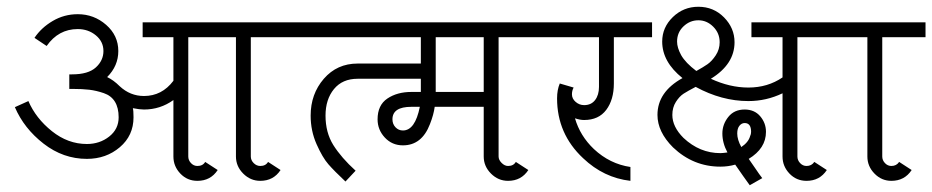

<svg xmlns="http://www.w3.org/2000/svg" viewBox="-20 -529 2758 568"><path d="M750 6Q721 6 699.5 -15.5Q678 -37 678 -66V-419H665H595H537V-66Q537 -55 545 -46.5Q553 -38 564 -38Q580 -38 587 -50L624 -26Q603 6 564 6Q534 6 513.5 -15.5Q493 -37 493 -66V-233Q454 -205 406 -205Q393 -205 373 -209Q375 -202 375 -182Q375 -128 334.5 -93.5Q294 -59 237 -59Q167 -59 109 -104Q51 -149 24 -212L64 -230Q86 -179 133.5 -141Q181 -103 237 -103Q275 -103 303 -125Q331 -147 331 -182Q331 -210 320 -228Q309 -246 287 -253.5Q265 -261 244.5 -263.5Q224 -266 193 -266H185V-309H193Q241 -309 263.5 -329.5Q286 -350 286 -378Q286 -406 263.5 -424.5Q241 -443 210 -443Q153 -443 118 -393L82 -417Q102 -447 136 -467Q170 -487 210 -487Q258 -487 294 -455.5Q330 -424 330 -378Q330 -334 297 -301Q316 -292 334 -274Q365 -245 406 -245Q459 -245 493 -290V-419H402V-463H595H665H850V-419H722V-66Q722 -55 730.5 -46.5Q739 -38 750 -38Q766 -38 773 -50L810 -26Q789 6 750 6Z M818 -463H1093V-419H818ZM899 -187Q899 -251 938 -296Q977 -341 1038 -341H1236V-296H1038Q993 -296 968 -265.5Q943 -235 943 -187Q943 -137 966 -100Q990 -62 1032 -24L1002 8Q969 -23 951.5 -43Q934 -63 916.5 -102.5Q899 -142 899 -187Z M1269 -257H1273H1411V-419H1269ZM1222 -213H1197Q1141 -213 1141 -176Q1141 -162 1150 -152.5Q1159 -143 1172 -143Q1208 -143 1222 -213ZM1483 6Q1454 6 1432.5 -15.5Q1411 -37 1411 -66V-213H1273H1266Q1263 -190 1252 -162Q1228 -99 1172 -99Q1140 -99 1118.5 -122Q1097 -145 1097 -176Q1097 -218 1126 -237.5Q1155 -257 1197 -257H1225V-419H1061V-463H1583V-419H1455V-66Q1455 -56 1464 -47Q1473 -38 1483 -38Q1499 -38 1506 -50L1543 -26Q1522 6 1483 6Z M1677 -270Q1672 -261 1672 -250Q1672 -237 1683 -227.5Q1694 -218 1708 -218Q1729 -218 1740.5 -233Q1752 -248 1752 -272V-419H1551V-463H1909V-419H1796V-282Q1796 -234 1773.5 -204Q1751 -174 1708 -174Q1696 -174 1681 -179Q1696 -127 1737 -88Q1784 -44 1845 -35V6Q1766 -3 1705 -61Q1628 -133 1628 -238Q1628 -263 1636 -282Z M2246 -139Q2246 -90 2195 -59Q2201 -51 2214 -31.5Q2227 -12 2235 -2L2198 19Q2195 15 2179 -7.5Q2163 -30 2155 -42Q2134 -36 2111 -36Q2031 -36 1971 -93Q1925 -139 1925 -189Q1925 -257 1999 -298Q1939 -346 1939 -406Q1939 -448 1970.5 -478.5Q2002 -509 2046 -509Q2091 -509 2122 -477.5Q2153 -446 2153 -404Q2153 -339 2083 -296Q2139 -270 2194 -270Q2251 -270 2295 -300V-419H2203V-463H2467V-419H2339V-66Q2339 -55 2347 -46.5Q2355 -38 2366 -38Q2381 -38 2389 -50L2426 -26Q2405 6 2366 6Q2336 6 2315.5 -15.5Q2295 -37 2295 -66V-253Q2247 -230 2194 -230Q2115 -230 2038 -272Q2015 -260 2002.5 -252Q1990 -244 1979.5 -227.5Q1969 -211 1969 -189Q1969 -154 2002 -121Q2050 -76 2111 -76Q2118 -76 2132 -78Q2117 -106 2117 -134Q2117 -161 2134.5 -183Q2152 -205 2183 -205Q2212 -205 2229 -185Q2246 -165 2246 -139ZM2040 -319Q2060 -330 2073 -339Q2086 -348 2097.5 -365.5Q2109 -383 2109 -404Q2109 -431 2090 -450Q2071 -469 2046 -469Q2021 -469 2002 -451Q1983 -433 1983 -406Q1983 -388 1995 -366Q2008 -343 2040 -319ZM2173 -94Q2194 -108 2199 -126Q2202 -132 2202 -139Q2202 -165 2183 -165Q2174 -165 2167.5 -157Q2161 -149 2161 -134Q2161 -116 2173 -94Z M2718 -463V-419H2590V-66Q2590 -55 2598 -46.5Q2606 -38 2617 -38Q2632 -38 2640 -50L2677 -26Q2656 6 2617 6Q2588 6 2567 -15.5Q2546 -37 2546 -66V-419H2434V-463Z"/></svg>

Font: Bhavuka
Style: Regular
Weight: 400
Version: 2.94.0; ttfautohint (v1.2) -l 7 -r 28 -G 50 -x 13 -D deva -f